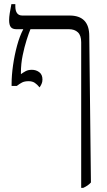

<svg xmlns="http://www.w3.org/2000/svg" viewBox="-20 -667 519 927"><path d="M171 -245Q160 -259 148 -267Q136 -275 118 -275Q99 -275 87 -269Q75 -263 61 -252H36V-262Q36 -303 43 -352Q50 -401 62.5 -447Q75 -493 92 -525V-526H59Q40 -526 32 -536.5Q24 -547 24 -570Q24 -584 27 -603Q30 -622 35 -647H54V-637Q54 -592 88 -592H316Q411 -592 411 -493L419 214Q412 222 402.5 228.5Q393 235 382 240H372V-463Q372 -496 356 -511Q340 -526 313 -526H127Q119 -507 108.5 -474Q98 -441 89.5 -400Q81 -359 81 -316V-309Q92 -317 104 -323.5Q116 -330 134 -330Q154 -330 169.5 -318.5Q185 -307 185 -283Q185 -271 180.5 -261.5Q176 -252 171 -245Z"/></svg>

Font: Noto Serif Hebrew SemiCondensed Light
Style: Regular
Weight: 300
Width: 4
Designer: Monotype Design Team
Foundry: Monotype Imaging Inc.
Version: Version 2.004; ttfautohint (v1.8.4.7-5d5b)